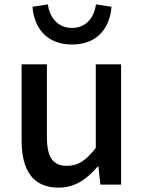

<svg xmlns="http://www.w3.org/2000/svg" viewBox="-20 -846 660 880"><path d="M535 -275V-551H477H419V-168C374 -110 338 -86 287 -86C223 -86 195 -124 195 -218V-551H79V-204C79 -64 131 14 249 14C324 14 378 -25 428 -83H431L440 0H535ZM176 -695C205 -663 249 -642 310 -642C372 -642 415 -663 444 -695C473 -727 488 -771 491 -815L420 -826C412 -771 379 -718 310 -718C241 -718 207 -771 199 -826L129 -815C132 -771 147 -727 176 -695Z"/></svg>

Font: GenSekiGothic2 TW M
Style: Regular
Weight: 500
Version: Version 2.100;PS 2.1;hotconv 16.6.51;makeotf.lib2.5.65220 DE